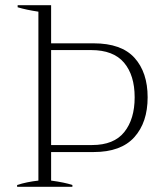

<svg xmlns="http://www.w3.org/2000/svg" viewBox="-20 -720 623 740"><path d="M46 -7Q83 -19 128 -24V-675Q81 -682 48 -692V-700H177V-553H341Q448 -553 498.5 -497Q549 -441 549 -345Q549 -248 497.5 -191Q446 -134 341 -134H177V-24Q229 -17 259 -7V0H46ZM335 -161Q419 -161 459 -211Q499 -261 499 -345Q499 -430 458 -478.5Q417 -527 331 -527H177V-161Z"/></svg>

Font: Trirong ExtraLight
Style: Regular
Weight: 275
Designer: Katatrad Team
Foundry: CadsonDemak
Version: Version 1.001